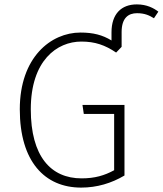

<svg xmlns="http://www.w3.org/2000/svg" viewBox="-20 -842 740 873"><path d="M602 -822C532 -822 487 -779 487 -695V-658C446 -683 404 -694 346 -694C211 -694 70 -581 70 -345C70 -108 183 11 349 11C421 11 487 -9 546 -44V-365H355L361 -324H499V-68C455 -44 411 -31 351 -31C211 -31 120 -131 120 -345C120 -567 239 -653 350 -653C412 -653 458 -637 508 -603L533 -629V-696C533 -761 564 -782 603 -782C638 -782 659 -772 680 -759L700 -789C679 -805 648 -822 602 -822Z"/></svg>

Font: Fira Sans ExtraLight
Style: Regular
Weight: 200
Designer: bBox Type GmbH & Carrois Corporate GbR & Edenspiekermann AG
Foundry: bBox Type GmbH & Carrois Corporate GbR & Edenspiekermann AG
Version: Version 4.300;PS 004.300;hotconv 1.0.88;makeotf.lib2.5.64775